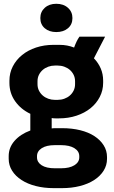

<svg xmlns="http://www.w3.org/2000/svg" viewBox="-20 -763 591 994"><path d="M271.4 -597Q308.6 -597 331.8 -616.7Q355 -636.4 355 -669.4Q355 -701.8 331.8 -722.6Q308.6 -743.4 271.4 -743.4Q234.8 -743.4 211.8 -722.6Q188.8 -701.8 188.8 -669.4Q188.8 -636.4 211.8 -616.7Q234.8 -597 271.4 -597ZM28.8 -333.8Q28.8 -280.8 58.2 -239.1Q87.6 -197.4 137 -173.8V-87.4Q85.4 -68.2 55.2 -33.7Q25 0.8 25 45.2V59Q25 92.8 42.7 120.9Q60.3 148.9 91.5 169Q122.6 189.2 165.3 200.1Q208 211 258.2 211H300.8Q351 211 393.7 200.1Q436.4 189.2 467.5 169Q498.7 148.9 516.3 120.9Q534 92.8 534 59.6V50Q534 16.6 516.6 -10.9Q499.3 -38.4 468.7 -58.3Q438.2 -78.2 395.5 -88.8Q352.8 -99.4 302 -99.4H269.6Q263.6 -99.4 258.2 -99.2Q252.8 -99 247.6 -98.2V-151.8Q252 -151 256.8 -150.6Q261.5 -150.2 266.8 -150.2H285.6Q334.2 -150.2 376.1 -164.1Q418 -178 448.5 -202.6Q479.1 -227.3 496.5 -261.2Q514 -295.1 514 -334.4V-345.4Q514 -379.4 501.6 -408.4Q489.2 -437.4 466.2 -461.2L524 -573H391.2Q383 -561.4 376.4 -547.6Q369.8 -533.8 363.6 -516.8Q346.4 -523.6 327.8 -527.2Q309.2 -530.8 287.4 -530.8H257.2Q208.4 -530.8 166.6 -516.9Q124.8 -503 94.3 -478.1Q63.7 -453.2 46.3 -419.3Q28.8 -385.4 28.8 -345ZM174.2 -342.4Q174.2 -360.8 181.6 -375.6Q189.1 -390.5 201.3 -401.1Q213.6 -411.8 229.9 -417.7Q246.2 -423.6 264.2 -423.6H278.6Q296.6 -423.6 313 -417.7Q329.3 -411.8 341.5 -401.2Q353.8 -390.6 361.2 -375.6Q368.6 -360.5 368.6 -342.4V-327.2Q368.6 -309.1 361.2 -294Q353.8 -279 341.5 -268.4Q329.3 -257.8 313 -251.9Q296.6 -246 278.6 -246H264.2Q246.2 -246 229.9 -251.9Q213.6 -257.8 201.3 -268.5Q189.1 -279.1 181.6 -294Q174.2 -308.8 174.2 -327.2ZM171.6 45.3Q171.6 20 196 4.2Q220.4 -11.6 264 -11.6H295.6Q339.8 -11.6 365.1 4.1Q390.4 19.8 390.4 45.4V51.7Q390.4 76.6 365.3 92.4Q340.2 108.2 295.6 108.2H264Q220 108.2 195.8 92.7Q171.6 77.1 171.6 51.6Z"/></svg>

Font: Fixel Variable
Style: Regular
Weight: 100
Width: 3
Designer: AlfaBravo + MacPaw
Foundry: Kyrylo Tkachov, Marchela Mozhyna, Serhii Makarenko, Maria Weinstein, Zakhar Kryvoshyya
Version: Version 1.211